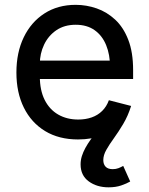

<svg xmlns="http://www.w3.org/2000/svg" viewBox="-20 -573 625 805"><path d="M307.1 11.7Q227.1 11.7 169.2 -23.4Q111.3 -58.6 80.1 -121.6Q48.8 -184.6 48.8 -269Q48.8 -353 79.6 -416.7Q110.4 -480.5 166.3 -516.6Q222.2 -552.7 297.4 -552.7Q342.3 -552.7 385.3 -537.8Q428.2 -522.9 462.9 -490.7Q497.6 -458.5 517.8 -406.2Q538.1 -354 538.1 -279.3V-241.7H108.4V-318.8H486.8L441.4 -292Q441.4 -343.8 425 -383.8Q408.7 -423.8 376.7 -446.5Q344.7 -469.2 297.4 -469.2Q250 -469.2 216.3 -446.3Q182.6 -423.3 164.8 -385.7Q147 -348.1 147 -305.2V-252.9Q147 -194.8 167.2 -154.3Q187.5 -113.8 223.9 -92.8Q260.3 -71.8 308.1 -71.8Q338.9 -71.8 364.5 -80.8Q390.1 -89.8 408.4 -107.9Q426.8 -126 436.5 -152.8L529.3 -128.9Q516.6 -87.4 485.8 -55.7Q455.1 -23.9 409.7 -6.1Q364.3 11.7 307.1 11.7ZM435.1 212.4Q386.2 212.4 352.1 187.5Q317.9 162.6 317.9 116.2Q317.9 98.6 323.2 81.5Q328.6 64.5 337.9 47.4Q347.2 30.3 359.9 12.5Q372.6 -5.4 387.7 -24.9L529.8 -128.9Q516.6 -86.9 496.8 -53.7Q477.1 -20.5 457.8 6.1Q438.5 32.7 425.8 55.2Q413.1 77.6 413.1 98.1Q413.1 115.7 422.9 126Q432.6 136.2 452.6 136.2Q465.8 136.2 476.6 132.1Q487.3 127.9 496.6 122.6L525.9 188Q510.7 196.8 488 204.6Q465.3 212.4 435.1 212.4Z"/></svg>

Font: Inter Cardless
Style: Regular
Weight: 400
Designer: Rasmus Andersson
Foundry: rsms
Version: Version 4.001;git-9221beed3